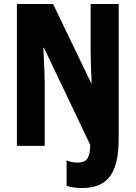

<svg xmlns="http://www.w3.org/2000/svg" viewBox="-20 -734 682 966"><path d="M394 212Q373 212 353 209.5Q333 207 315 201V73Q340 84 370 84Q408 84 421 61.5Q434 39 434 -5L201 -494H198Q201 -432 203 -388.5Q205 -345 205 -321V0H65V-714H247L439 -315H441Q436 -433 436 -479V-714H577V-32Q577 94 533.5 153Q490 212 394 212Z"/></svg>

Font: Noto Sans Telugu ExtraCondensed ExtraBold
Style: Regular
Weight: 800
Width: 2
Designer: Jelle Bosma - Monotype Design Team
Foundry: Monotype Imaging Inc.
Version: Version 2.005; ttfautohint (v1.8.4.7-5d5b)